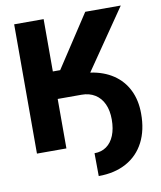

<svg xmlns="http://www.w3.org/2000/svg" viewBox="-95 -782 865 1034"><g transform="rotate(-10 337.5 -265.0)"><path d="M214.8 0H53.7V-707H214.8V-420.9H254.9L442.4 -707H636.7L412.1 -379.9Q484.9 -369.1 536.6 -334.5Q588.4 -299.8 616 -243.9Q643.6 -188 643.6 -115.2Q644 -24.9 610.1 40.8Q576.2 106.4 512.2 141.6Q448.2 176.8 360.4 176.8L359.4 51.8Q397.5 51.8 425 32.2Q452.6 12.7 467.5 -24.2Q482.4 -61 482.4 -111.3Q482.4 -160.2 466.1 -196Q449.7 -231.9 418.7 -251.2Q387.7 -270.5 345.7 -270.5H214.8Z"/></g></svg>

Font: Pretendard Std ExtraBold
Style: Regular
Weight: 800
Designer: Base glyphs from Inter by Rasmus Andersson; Hangeul glyphs from Noto Sans CJK(Source Han Sans) by Jang Soo-young and Kan
Foundry: Kil Hyung-jin
Version: Version 1.309